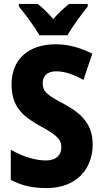

<svg xmlns="http://www.w3.org/2000/svg" viewBox="-20 -950 523 980"><path d="M181 -770H324C348 -812 398 -880 428 -917V-930H333C307 -910 282 -887 252 -853C223 -885 198 -911 172 -930H76V-917C107 -881 159 -810 181 -770ZM453 -212C453 -312 402 -367 309 -418C219 -465 198 -483 198 -527C198 -561 220 -586 267 -586C308 -586 355 -571 406 -542L451 -676C394 -705 332 -724 264 -724C124 -724 39 -646 39 -520C39 -404 96 -356 188 -305C273 -259 293 -238 293 -197C293 -159 267 -131 214 -131C161 -131 94 -151 35 -186V-32C94 -1 148 10 219 10C367 10 453 -85 453 -212Z"/></svg>

Font: Noto Sans Lao Looped Condensed ExtraBold
Style: Regular
Weight: 800
Width: 3
Designer: Mark Frömberg, Ben Mitchell
Foundry: The Fontpad Ltd
Version: Version 1.002